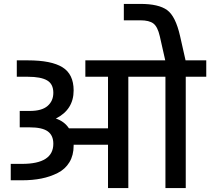

<svg xmlns="http://www.w3.org/2000/svg" viewBox="-20 -963 1076 983"><path d="M1036 -654V-570H931V0H827V-570H637V0H533V-222H357V-217Q357 -168 335.5 -132.5Q314 -97 275.5 -77.5Q237 -58 192 -49Q147 -40 93 -40H35V-124H93Q253 -124 253 -227Q253 -270 224.5 -290.5Q196 -311 132 -311H81V-395H133Q194 -395 223.5 -420.5Q253 -446 253 -488Q253 -533 221 -551.5Q189 -570 123 -570H66V-654H123Q243 -654 300 -618.5Q357 -583 357 -500Q357 -402 266 -356Q309 -342 333 -306H533V-570H417V-654H826L798 -778Q787 -826 765.5 -842.5Q744 -859 699 -859H614V-943H699Q792 -943 835.5 -911.5Q879 -880 902 -778L930 -654Z"/></svg>

Font: Biryani DemiBold
Style: Regular
Weight: 600
Designer: Dan Reynolds and Mathieu Réguer
Foundry: Dan Reynolds and Mathieu Réguer
Version: Version 1.003;PS 001.003;hotconv 1.0.70;makeotf.lib2.5.58329